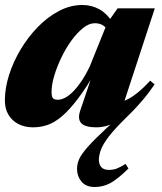

<svg xmlns="http://www.w3.org/2000/svg" viewBox="-22 -495 649 769"><path d="M597 -157Q576 -125.5 554.5 -100Q533 -74.5 511.5 -52L460.5 -1Q423 37.5 404.5 64.5Q386 91.5 380 110.8Q374 130 374 145.5Q374 163.5 383.8 174.5Q393.5 185.5 414.5 185.5Q432 185.5 446.5 179.8Q461 174 481 161.5L492.5 180Q447.5 224 418.8 239Q390 254 357.5 254Q322 254 304.2 232.2Q286.5 210.5 286.5 181.5Q286.5 162 295 142.5Q303.5 123 328.8 94.2Q354 65.5 404 19L453 -25.5L460 -16.5Q433.5 0.5 410 7.8Q386.5 15 363.5 15Q320 15 304 -1.2Q288 -17.5 299 -51L357 -222.5L369 -221.5Q326 -147 290.8 -100.5Q255.5 -54 225.5 -28.8Q195.5 -3.5 167.5 5.8Q139.5 15 110.5 15Q77.5 15 52 2Q26.5 -11 12 -35.2Q-2.5 -59.5 -2.5 -93Q-2.5 -141.5 14.2 -194.5Q31 -247.5 60.8 -297.2Q90.5 -347 129.8 -387.2Q169 -427.5 214.5 -451.2Q260 -475 308 -475Q345.5 -475 377 -457.2Q408.5 -439.5 435.5 -396L414.5 -364Q407.5 -381 393.5 -391.5Q379.5 -402 357.5 -402Q335 -402 311 -383Q287 -364 264.2 -332.8Q241.5 -301.5 223.8 -264.5Q206 -227.5 195.2 -191.5Q184.5 -155.5 184.5 -127.5Q184.5 -109 189.5 -102.2Q194.5 -95.5 210 -95.5Q222 -95.5 236.8 -102.5Q251.5 -109.5 268 -125.5Q284.5 -141.5 302.2 -167Q320 -192.5 337.5 -229L407.5 -402.5L449 -461.5H598L461 -43.5L438.5 -81Q462 -84.5 484 -94.8Q506 -105 529.2 -123.8Q552.5 -142.5 579.5 -172Z"/></svg>

Font: Newsreader 36pt ExtraBold
Style: Italic
Weight: 800
Italic angle: -17°
Designer: Hugues Gentile
Foundry: Production Type
Version: Version 1.003